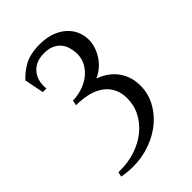

<svg xmlns="http://www.w3.org/2000/svg" viewBox="-220 -808 943 943"><g transform="rotate(-45 251.5 -337.0)"><path d="M60 -636Q86 -665 123.5 -687Q161 -709 221 -712H236Q279 -712 313.5 -700Q348 -688 372 -667Q396 -646 409 -618Q422 -590 422 -558Q422 -531 413 -505.5Q404 -480 389 -458.5Q374 -437 354 -421Q334 -405 313 -396Q339 -387 362.5 -371.5Q386 -356 403.5 -334Q421 -312 431.5 -283Q442 -254 442 -218Q442 -166 418 -119.5Q394 -73 352.5 -38Q311 -3 254.5 17.5Q198 38 134 38Q100 38 59 31L64 6H80Q135 6 184.5 -11Q234 -28 271 -58Q308 -88 330 -129.5Q352 -171 352 -221Q352 -260 337 -289Q322 -318 295 -337Q268 -356 231 -365Q194 -374 150 -374L155 -401Q186 -401 218 -411Q250 -421 275.5 -440Q301 -459 317 -487Q333 -515 333 -551Q333 -556 332 -559Q331 -579 324.5 -598.5Q318 -618 304.5 -633Q291 -648 270 -657Q249 -666 220 -666Q165 -666 134.5 -634.5Q104 -603 104 -552Q104 -550 104.5 -543.5Q105 -537 105 -535H80Z"/></g></svg>

Font: Constantine
Style: Regular
Weight: 400
Designer: Dukom Design
Version: Version 1.001;PS 001.001;hotconv 1.0.56;makeotf.lib2.0.21325